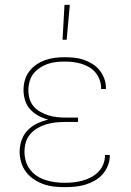

<svg xmlns="http://www.w3.org/2000/svg" viewBox="-20 -764 540 792"><path d="M247 8Q225 8 202.5 5.5Q180 3 159 -4.5Q138 -12 119.5 -24.5Q101 -37 87.5 -54.5Q74 -72 67.5 -94Q61 -116 61 -138Q61 -162 69 -185.5Q77 -209 94 -226.5Q111 -244 133 -254.5Q155 -265 179 -271Q158 -276 138.5 -286.5Q119 -297 104.5 -313Q90 -329 83.5 -350Q77 -371 77 -393Q77 -413 82.5 -433Q88 -453 100.5 -469.5Q113 -486 130 -497.5Q147 -509 166.5 -516Q186 -523 206.5 -525.5Q227 -528 247 -528Q267 -528 286.5 -526Q306 -524 325 -517.5Q344 -511 361 -500.5Q378 -490 390.5 -474.5Q403 -459 410 -440Q417 -421 417 -401V-397H397V-400Q397 -418 391 -434.5Q385 -451 374 -464.5Q363 -478 347.5 -487Q332 -496 315.5 -501Q299 -506 281.5 -508Q264 -510 247 -510Q229 -510 211 -508Q193 -506 176 -500Q159 -494 144 -484Q129 -474 118 -460Q107 -446 102 -428Q97 -410 97 -392Q97 -374 102 -356.5Q107 -339 118.5 -325.5Q130 -312 146 -303Q162 -294 179 -288.5Q196 -283 214 -281Q232 -279 250 -279H302V-261H250Q230 -261 210.5 -259Q191 -257 172 -251.5Q153 -246 135.5 -236Q118 -226 105 -211Q92 -196 86.5 -177Q81 -158 81 -138Q81 -118 86.5 -99Q92 -80 104.5 -64Q117 -48 133.5 -37.5Q150 -27 169 -21Q188 -15 207.5 -12.5Q227 -10 247 -10Q266 -10 284.5 -12Q303 -14 321 -19Q339 -24 356 -33Q373 -42 386 -55.5Q399 -69 406 -86.5Q413 -104 413 -123V-125H433V-122Q433 -101 425 -81Q417 -61 403 -45Q389 -29 370 -18.5Q351 -8 331 -2Q311 4 289.5 6Q268 8 247 8ZM238 -600 246 -744H268L255 -600Z"/></svg>

Font: Iosevka Curly Slab Thin
Style: Regular
Weight: 100
Monospace: yes
Designer: Belleve Invis
Foundry: Belleve Invis
Version: Version 22.1.2; ttfautohint (v1.8.4)